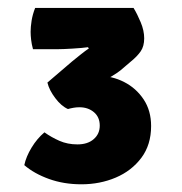

<svg xmlns="http://www.w3.org/2000/svg" viewBox="-20 -774 460 486"><path d="M232.5 -456Q232.5 -477.5 217.8 -490Q203 -502.5 181 -502.5Q173 -502.5 166 -501.2Q159 -500 152 -498Q135 -505.5 119.8 -525.8Q104.5 -546 100 -565Q137 -573.5 168.8 -577.8Q200.5 -582 229 -582Q263.5 -582 294 -566.5Q324.5 -551 343.5 -522.5Q362.5 -494 362.5 -455Q362.5 -407.5 337.8 -374.5Q313 -341.5 273 -324.5Q233 -307.5 186 -307.5Q141.5 -307.5 104 -321Q66.5 -334.5 41.5 -356Q46 -377.5 60 -400.5Q74 -423.5 92.5 -439Q110 -426.5 130.5 -417.5Q151 -408.5 176 -408.5Q202 -408.5 217.2 -421.8Q232.5 -435 232.5 -456ZM284.5 -595.5Q269 -583.5 236.5 -566Q204 -548.5 167.5 -539.5L100 -565L162.5 -618.5Q173 -627 184.2 -636Q195.5 -645 205 -651.5L202.5 -654.5Q189 -652.5 164 -651Q139 -649.5 127.5 -649.5H63.5Q60 -662.5 58.8 -673.2Q57.5 -684 57.5 -693.5Q57.5 -706 60 -721.8Q62.5 -737.5 69 -754H318Q327.5 -738.5 336.2 -717.5Q345 -696.5 345 -677Q345 -657 336.2 -644.2Q327.5 -631.5 311.5 -618.5Z"/></svg>

Font: Signika Light
Style: Bold
Weight: 700
Version: Version 2.003;gftools[0.9.32]